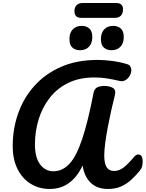

<svg xmlns="http://www.w3.org/2000/svg" viewBox="-20 -1244 963 1269"><path d="M308 5Q239 5 183.5 -29Q128 -63 96 -126.5Q64 -190 64 -280Q64 -391 99.5 -493Q135 -595 206 -675Q277 -755 382 -801.5Q487 -848 626 -848Q669 -848 722 -841Q775 -834 820 -820Q835 -816 841.5 -805Q848 -794 848 -780Q848 -762 837.5 -743.5Q827 -725 809.5 -714.5Q792 -704 771 -709Q723 -720 685 -726Q647 -732 604 -732Q504 -732 430 -695.5Q356 -659 307.5 -596Q259 -533 235 -454Q211 -375 211 -290Q211 -202 245.5 -157Q280 -112 332 -112Q393 -112 439 -161.5Q485 -211 523 -324.5Q561 -438 598 -628Q604 -659 624 -667.5Q644 -676 670 -676Q703 -676 726 -663Q749 -650 738 -610Q727 -567 715 -513Q703 -459 692.5 -403.5Q682 -348 675.5 -299Q669 -250 669 -217Q669 -162 685.5 -138Q702 -114 734 -114Q767 -114 796.5 -136.5Q826 -159 868 -209Q876 -218 882.5 -220.5Q889 -223 895 -223Q909 -223 916 -210.5Q923 -198 923 -178Q923 -164 920 -148Q917 -132 904 -116Q877 -83 847 -55.5Q817 -28 780 -11.5Q743 5 693 5Q622 5 579.5 -36Q537 -77 526 -150Q490 -74 436 -34.5Q382 5 308 5ZM717 -912Q686 -912 666.5 -929.5Q647 -947 647 -986Q647 -1027 669 -1050Q691 -1073 728 -1073Q759 -1073 778.5 -1055.5Q798 -1038 798 -999Q798 -958 776 -935Q754 -912 717 -912ZM509 -912Q478 -912 458.5 -929.5Q439 -947 439 -986Q439 -1027 461 -1050Q483 -1073 520 -1073Q551 -1073 570.5 -1055.5Q590 -1038 590 -999Q590 -958 568 -935Q546 -912 509 -912ZM517 -1126Q472 -1126 472 -1170Q472 -1195 486 -1209.5Q500 -1224 525 -1224H748Q793 -1224 793 -1183Q793 -1155 779 -1140.5Q765 -1126 740 -1126Z"/></svg>

Font: Pacifico
Style: Regular
Weight: 400
Designer: Vernon Adams
Foundry: Vernon Adams
Version: Version 3.010; ttfautohint (v1.8.4.7-5d5b)